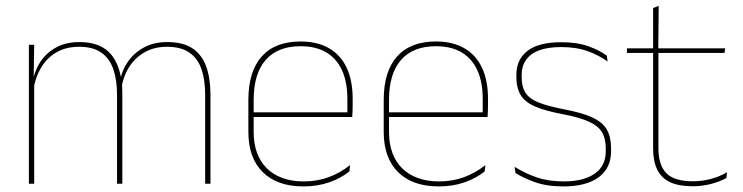

<svg xmlns="http://www.w3.org/2000/svg" viewBox="-20 -642 2596 671"><path d="M715.5 0H697V-310Q697 -363 684 -400.5Q671 -438 641.8 -458.2Q612.5 -478.5 563.5 -478.5Q519 -478.5 485.2 -459.2Q451.5 -440 430.8 -406.8Q410 -373.5 404 -331.5L393.5 -351.5H398.5Q403 -389 424 -421.8Q445 -454.5 480.5 -474.8Q516 -495 564.5 -495Q620 -495 653 -472.8Q686 -450.5 700.8 -409.2Q715.5 -368 715.5 -311ZM99.5 0H81V-485.5H99.5L97.5 -357.5H99.5ZM407.5 0H389V-309.5Q389 -362.5 376 -400.2Q363 -438 334 -458.2Q305 -478.5 256.5 -478.5Q210.5 -478.5 176.8 -458.8Q143 -439 122.8 -404.2Q102.5 -369.5 96 -325L85.5 -344H92.5Q97 -385 117 -419.2Q137 -453.5 172.5 -474.2Q208 -495 257.5 -495Q324 -495 359.8 -460.8Q395.5 -426.5 405 -358Q406.5 -346.5 407 -336Q407.5 -325.5 407.5 -314Z M1040.5 9.5Q949 9.5 898.5 -40.2Q848 -90 848 -180.5V-292.5Q848 -392.5 894.8 -444.8Q941.5 -497 1030.5 -497Q1089 -497 1129.8 -473.5Q1170.5 -450 1191.5 -405.2Q1212.5 -360.5 1212.5 -296.5V-279.5Q1212.5 -268.5 1212.2 -257.5Q1212 -246.5 1211 -233H1194Q1194 -250.5 1194 -266.5Q1194 -282.5 1194 -296Q1194 -355.5 1175.2 -396.5Q1156.5 -437.5 1120 -459Q1083.5 -480.5 1030.5 -480.5Q950.5 -480.5 908.5 -432.5Q866.5 -384.5 866.5 -292.5V-243.5V-239.5V-181Q866.5 -140 878.2 -108Q890 -76 912.5 -53.8Q935 -31.5 967.5 -19.8Q1000 -8 1041 -8Q1088.5 -8 1128.5 -22.8Q1168.5 -37.5 1203.5 -65L1201 -43Q1171.5 -19 1130.5 -4.8Q1089.5 9.5 1040.5 9.5ZM1204.5 -233H856.5V-249.5H1204.5Z M1513.5 9.5Q1422 9.5 1371.5 -40.2Q1321 -90 1321 -180.5V-292.5Q1321 -392.5 1367.8 -444.8Q1414.5 -497 1503.5 -497Q1562 -497 1602.8 -473.5Q1643.5 -450 1664.5 -405.2Q1685.5 -360.5 1685.5 -296.5V-279.5Q1685.5 -268.5 1685.2 -257.5Q1685 -246.5 1684 -233H1667Q1667 -250.5 1667 -266.5Q1667 -282.5 1667 -296Q1667 -355.5 1648.2 -396.5Q1629.5 -437.5 1593 -459Q1556.5 -480.5 1503.5 -480.5Q1423.5 -480.5 1381.5 -432.5Q1339.5 -384.5 1339.5 -292.5V-243.5V-239.5V-181Q1339.5 -140 1351.2 -108Q1363 -76 1385.5 -53.8Q1408 -31.5 1440.5 -19.8Q1473 -8 1514 -8Q1561.5 -8 1601.5 -22.8Q1641.5 -37.5 1676.5 -65L1674 -43Q1644.5 -19 1603.5 -4.8Q1562.5 9.5 1513.5 9.5ZM1677.5 -233H1329.5V-249.5H1677.5Z M1949.5 9.5Q1891 9.5 1849.2 -5.5Q1807.5 -20.5 1781.5 -37.5L1778.5 -59Q1813.5 -37 1854.8 -22.5Q1896 -8 1950.5 -8Q2019 -8 2058 -34.8Q2097 -61.5 2097 -113.5V-123.5Q2097 -157 2084.5 -179Q2072 -201 2039.5 -216.2Q2007 -231.5 1946.5 -243Q1885 -254.5 1849.5 -270Q1814 -285.5 1799.2 -310.5Q1784.5 -335.5 1784.5 -374.5V-379.5Q1784.5 -434.5 1823.8 -464.5Q1863 -494.5 1941.5 -494.5Q1997.5 -494.5 2037.2 -480Q2077 -465.5 2100.5 -447.5L2103.5 -427Q2073 -449 2033.8 -463.2Q1994.5 -477.5 1941 -477.5Q1894 -477.5 1863.5 -465.8Q1833 -454 1818 -432Q1803 -410 1803 -379.5V-374.5Q1803 -339.5 1816.2 -318.2Q1829.5 -297 1862 -284Q1894.5 -271 1951 -260Q2015 -248 2050.8 -231.2Q2086.5 -214.5 2101 -188.8Q2115.5 -163 2115.5 -124.5V-113.5Q2115.5 -54 2071.8 -22.2Q2028 9.5 1949.5 9.5Z M2401 9Q2352.5 9 2322 -5.2Q2291.5 -19.5 2277 -49Q2262.5 -78.5 2262.5 -123V-462.5H2281V-124.5Q2281 -65.5 2308.5 -37Q2336 -8.5 2401.5 -8.5Q2432.5 -8.5 2462.8 -16.2Q2493 -24 2521 -40L2518.5 -20Q2495.5 -7 2464.2 1Q2433 9 2401 9ZM2512 -457H2171V-473H2514.5ZM2280.5 -468H2262.5V-614L2282 -621.5Z"/></svg>

Font: Anek Devanagari Thin
Style: Regular
Weight: 250
Designer: Kailash Malviya (Devanagari) & Yesha Goshar (Latin)
Foundry: Ek Type
Version: Version 1.003